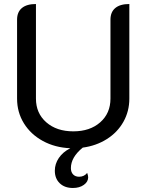

<svg xmlns="http://www.w3.org/2000/svg" viewBox="-20 -729 729 956"><path d="M624 -709V-238Q624 -175 594.5 -122.5Q565 -70 512 -36.5Q459 -3 392 6Q333 54 333 108Q333 128 344 139.5Q355 151 374 151Q399 151 414 132Q419 145 419 154Q419 176 397.5 191.5Q376 207 343 207Q302 207 277.5 183.5Q253 160 253 121Q253 87 273 57.5Q293 28 330 9Q254 6 193.5 -27Q133 -60 99 -115Q65 -170 65 -238V-631Q65 -669 89 -689Q113 -709 159 -709V-238Q159 -165 210.5 -120Q262 -75 345 -75Q428 -75 479 -120Q530 -165 530 -238V-631Q530 -669 554 -689Q578 -709 624 -709Z"/></svg>

Font: K2D
Style: Regular
Weight: 400
Version: Version 1.000; ttfautohint (v1.6)